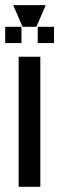

<svg xmlns="http://www.w3.org/2000/svg" viewBox="-30 -718 228 738"><path d="M125 0H41.7V-500H125ZM56.7 -615 20.8 -698.3H145.8L110 -615ZM52.5 -552.5H-10V-615H52.5ZM177.5 -552.5H115V-615H177.5Z"/></svg>

Font: Yulong
Style: Regular
Weight: 400
Designer: GGBotNet
Foundry: f0n7.com
Version: 1.00